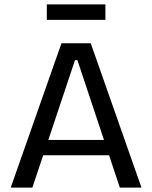

<svg xmlns="http://www.w3.org/2000/svg" viewBox="-20 -858 696 878"><path d="M29 0 261 -660H395L627 0H528L334 -583H323L128 0ZM139 -148V-218H529V-148ZM194 -767V-838H462V-767Z"/></svg>

Font: Bricolage Grotesque 16pt
Style: Regular
Weight: 400
Version: Version 1.001;gftools[0.9.33.dev8+g029e19f]